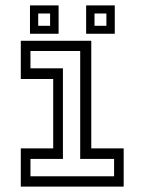

<svg xmlns="http://www.w3.org/2000/svg" viewBox="-20 -691 535 711"><path d="M57 0V-141.5H177V-398.5H57V-540H318V-141.5H438V0ZM92.8 -38.2H402.5V-102.5H277V-502.2H92.8V-438H213V-102.5H92.8ZM299 -566V-671H405V-566ZM91 -566V-671H197V-566ZM121.5 -595.5H165.5V-641H121.5ZM330 -595.5H374V-641H330Z"/></svg>

Font: Tourney Thin
Style: Regular
Weight: 100
Designer: Tyler Finck
Foundry: Etcetera Type Co
Version: Version 1.015